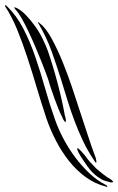

<svg xmlns="http://www.w3.org/2000/svg" viewBox="-20 -766 480 781"><path d="M175 -558Q196 -497 214.5 -427Q233 -357 244 -295Q246 -291 247.5 -281.5Q249 -272 247 -270Q243 -270 238.5 -278Q234 -286 233 -290Q226 -303 218 -322.5Q210 -342 202.5 -363Q195 -384 188 -404.5Q181 -425 177 -440Q175 -447 167 -468Q159 -489 148 -517Q137 -545 123 -577.5Q109 -610 95 -639.5Q81 -669 67.5 -692.5Q54 -716 44 -726Q42 -728 41 -729.5Q40 -731 39 -733Q38 -735 38 -736Q40 -737 42.5 -735.5Q45 -734 47 -734Q67 -724 86.5 -703.5Q106 -683 123.5 -658.5Q141 -634 154 -607Q167 -580 175 -558ZM299 -332Q317 -278 335.5 -221Q354 -164 370 -122Q371 -114 372 -109.5Q373 -105 371 -105Q370 -103 366.5 -108Q363 -113 360 -118Q336 -154 317.5 -193Q299 -232 283.5 -273Q268 -314 254.5 -358Q241 -402 227 -447Q210 -501 190 -557Q170 -613 137 -670Q134 -673 134 -673.5Q134 -674 136 -675Q137 -677 138 -675Q139 -673 142 -671Q167 -652 191 -607.5Q215 -563 236 -511Q257 -459 273.5 -409.5Q290 -360 299 -332ZM410 -14Q414 -12 416 -9.5Q418 -7 416 -7Q415 -4 411 -7Q367 -18 329.5 -45Q292 -72 262 -109.5Q232 -147 208.5 -192Q185 -237 169 -284Q148 -347 129.5 -409.5Q111 -472 91.5 -531.5Q72 -591 50.5 -644Q29 -697 1 -740Q1 -745 1 -745Q1 -747 1.5 -746Q2 -745 4 -744Q6 -742 8 -741Q48 -702 75.5 -648.5Q103 -595 124 -533.5Q145 -472 163.5 -406.5Q182 -341 204 -279Q218 -239 239.5 -199Q261 -159 287.5 -124Q314 -89 345 -60Q376 -31 410 -14ZM371 -81Q387 -67 402 -55.5Q417 -44 434 -34Q436 -32 438.5 -29Q441 -26 440 -26Q438 -24 435.5 -24Q433 -24 431 -24Q428 -24 427 -25Q417 -28 409 -30Q401 -32 393 -36.5Q385 -41 376 -47.5Q367 -54 355 -66Q346 -75 334.5 -91Q323 -107 313 -122.5Q303 -138 297.5 -149.5Q292 -161 295 -163Q296 -164 300.5 -160.5Q305 -157 310 -151.5Q315 -146 319.5 -140.5Q324 -135 326 -133Q337 -117 348 -105Q359 -93 371 -81Z"/></svg>

Font: mr_AkronimG
Style: Regular
Weight: 400
Version: Version 1.002 April 14, 2020